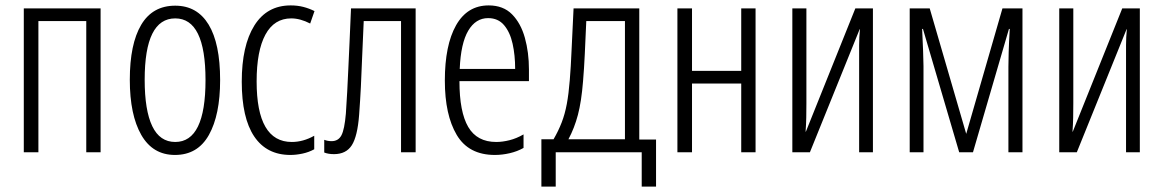

<svg xmlns="http://www.w3.org/2000/svg" viewBox="-20 -563 4303 710"><path d="M68 0V-532H352V0H299V-485H122V0Z M627 10Q545 10 502.5 -64Q460 -138 460 -268Q460 -400 502 -471Q544 -542 628 -542Q709 -542 751.5 -472Q794 -402 794 -267Q794 -138 752.5 -64Q711 10 627 10ZM628 -38Q740 -38 740 -267Q740 -495 628 -495Q515 -495 515 -268Q515 -155 543 -96.5Q571 -38 628 -38Z M1054 10Q966 10 920 -58.5Q874 -127 874 -261Q874 -394 920.5 -468.5Q967 -543 1055 -543Q1080 -543 1101.5 -537.5Q1123 -532 1143 -522L1127 -476Q1090 -495 1057 -495Q994 -495 961.5 -435Q929 -375 929 -262Q929 -38 1059 -38Q1101 -38 1142 -61V-11Q1122 0 1098.5 5Q1075 10 1054 10Z M1215 7Q1194 7 1179 1V-46Q1192 -41 1206 -41Q1231 -41 1242.5 -62.5Q1254 -84 1259 -143Q1262 -186 1264 -225Q1266 -264 1268 -307.5Q1270 -351 1272.5 -405Q1275 -459 1278 -532H1517V0H1463V-485H1325Q1321 -405 1319 -348Q1317 -291 1314.5 -242Q1312 -193 1308 -138Q1302 -59 1281 -26Q1260 7 1215 7Z M1810 10Q1713 10 1669 -64Q1625 -138 1625 -265Q1625 -396 1666.5 -469.5Q1708 -543 1787 -543Q1841 -543 1873.5 -510Q1906 -477 1921 -423Q1936 -369 1936 -306V-263H1679Q1679 -149 1711.5 -93.5Q1744 -38 1815 -38Q1838 -38 1864 -44.5Q1890 -51 1916 -66V-16Q1893 -3 1865 3.5Q1837 10 1810 10ZM1680 -308H1885Q1885 -359 1875.5 -401.5Q1866 -444 1844 -470Q1822 -496 1785 -496Q1739 -496 1711.5 -449.5Q1684 -403 1680 -308Z M1982 127V-48H2027Q2045 -79 2057 -110Q2069 -141 2076 -178.5Q2083 -216 2087 -267Q2091 -315 2093.5 -375.5Q2096 -436 2101 -532H2344V-47H2406V127H2353V0H2035V127ZM2082 -48H2291V-485H2148Q2145 -416 2142.5 -363Q2140 -310 2136 -262Q2130 -187 2117 -138Q2104 -89 2082 -48Z M2485 0V-532H2539V-301H2721V-532H2774V0H2721V-254H2539V0Z M2910 0V-532H2962V-181Q2962 -155 2961.5 -129Q2961 -103 2959 -76H2960L3143 -532H3208V0H3157V-340Q3157 -368 3157 -396.5Q3157 -425 3160 -455H3159L2975 0Z M3344 0V-532H3418L3553 -68L3687 -532H3761V0H3709V-316Q3709 -335 3710 -370.5Q3711 -406 3714 -456H3711L3578 0H3527L3393 -456H3390Q3392 -414 3393.5 -375.5Q3395 -337 3395 -319V0Z M3897 0V-532H3949V-181Q3949 -155 3948.5 -129Q3948 -103 3946 -76H3947L4130 -532H4195V0H4144V-340Q4144 -368 4144 -396.5Q4144 -425 4147 -455H4146L3962 0Z"/></svg>

Font: Noto Sans ExtraCondensed Light
Style: Regular
Weight: 300
Width: 2
Designer: Monotype Design Team
Foundry: Monotype Imaging Inc.
Version: Version 2.013; ttfautohint (v1.8.4.7-5d5b)